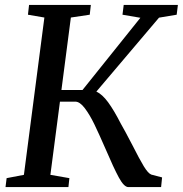

<svg xmlns="http://www.w3.org/2000/svg" viewBox="-20 -763 746 783"><path d="M700.5 -703 628.5 -691 373 -389.5Q397 -378.5 421 -345.8Q445 -313 472 -260Q488 -232.5 520.5 -170Q548.5 -114.5 566.2 -85.2Q584 -56 597 -51L641 -39.5L637 0H503.5Q486 0 465 -38.5Q444 -77 410.5 -155.5Q383 -218.5 364.5 -256.8Q346 -295 325.8 -321.8Q305.5 -348.5 287 -348.5H224.5L185.5 -50L263 -36.5L259 0H2.5L7 -36.5L77.5 -50L161 -691.5L94 -703L98.5 -743H350.5L346 -703L269 -691.5L230.5 -396H316.5L552.5 -690.5L479.5 -703L484.5 -743H705.5Z"/></svg>

Font: Merriweather Text
Style: Italic
Weight: 400
Italic angle: -7.8°
Designer: Eben Sorkin
Foundry: Eben Sorkin
Version: Version 2.100